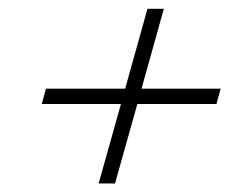

<svg xmlns="http://www.w3.org/2000/svg" viewBox="-20 -509 563 444"><path d="M208.1 -84.7 259.7 -268.5H76.6L86.3 -304H269.4L321 -488.7H358.9L307.3 -304H490.3L480.6 -268.5H297.6L246 -84.7Z"/></svg>

Font: Playfair 12pt Light
Style: Italic
Weight: 300
Italic angle: -15.6°
Designer: Claus Eggers Sørensen
Foundry: Claus Eggers Sørensen
Version: Version 2.000;gftools[0.9.28]